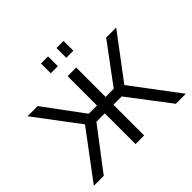

<svg xmlns="http://www.w3.org/2000/svg" viewBox="-204 -1167 1419 1419"><g transform="rotate(-45 506.0 -457.5)"><path d="M25 0 300 -367 42 -710H148L375 -403H461V-710H551V-403H636L864 -710H969L711 -367L987 0H882L638 -321H551V0H461V-321H373L129 0ZM388 -813V-915H462V-813ZM550 -915H624V-813H550Z"/></g></svg>

Font: YasnoRaleway Medium
Style: Regular
Weight: 500
Designer: Matt McInerney, Pablo Impallari, Rodrigo Fuenzalida
Foundry: Matt McInerney, Pablo Impallari, Rodrigo Fuenzalida
Version: Version 4.026